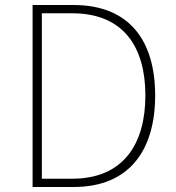

<svg xmlns="http://www.w3.org/2000/svg" viewBox="-20 -746 701 766"><path d="M110 0H274C498 0 599 -149 599 -365C599 -582 498 -726 273 -726H110ZM147 -33V-693H268C474 -693 560 -557 560 -365C560 -174 474 -33 268 -33Z"/></svg>

Font: Noto Sans CJK HK Thin
Style: Regular
Weight: 100
Designer: Ryoko NISHIZUKA 西塚涼子 (kana, bopomofo & ideographs); Paul D. Hunt (Latin, Greek & Cyrillic); Sandoll Communications 산돌커뮤니
Foundry: Adobe
Version: Version 2.004;hotconv 1.0.118;makeotfexe 2.5.65603